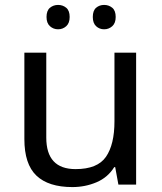

<svg xmlns="http://www.w3.org/2000/svg" viewBox="-20 -750 658 780"><path d="M533 -536V0H461L448 -71H444Q418 -29 372 -9.5Q326 10 274 10Q177 10 128 -36.5Q79 -83 79 -185V-536H168V-191Q168 -63 287 -63Q376 -63 410.5 -113Q445 -163 445 -257V-536ZM169 -681Q169 -707 183 -718.5Q197 -730 216 -730Q235 -730 249 -718.5Q263 -707 263 -681Q263 -656 249 -643.5Q235 -631 216 -631Q197 -631 183 -643.5Q169 -656 169 -681ZM357 -681Q357 -707 370.5 -718.5Q384 -730 403 -730Q422 -730 436 -718.5Q450 -707 450 -681Q450 -656 436 -643.5Q422 -631 403 -631Q384 -631 370.5 -643.5Q357 -656 357 -681Z"/></svg>

Font: Noto Sans Tai Le
Style: Regular
Weight: 400
Designer: Monotype Design Team
Foundry: Monotype Imaging Inc.
Version: Version 2.002; ttfautohint (v1.8.4.7-5d5b)